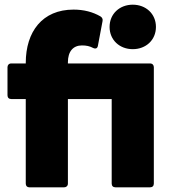

<svg xmlns="http://www.w3.org/2000/svg" viewBox="-20 -800 735 820"><path d="M547 -590C603 -590 646 -629 646 -685C646 -741 603 -780 547 -780C491 -780 448 -741 448 -685C448 -629 491 -590 547 -590ZM254 0C263 0 270 -6 270 -16V-377H457V-16C457 -6 463 0 473 0H621C631 0 637 -6 637 -16V-513C637 -522 631 -529 621 -529H270V-534C270 -581 293 -606 330 -606C349 -606 363 -603 378 -595C389 -590 396 -594 398 -604L418 -710C420 -718 416 -726 409 -730C376 -749 338 -759 294 -759C161 -759 90 -665 90 -531V-529H28C18 -529 12 -522 12 -513V-393C12 -383 18 -377 28 -377H90V-16C90 -6 96 0 105 0Z"/></svg>

Font: LINE Seed Sans TH ExtraBold
Style: Regular
Weight: 800
Designer: Dalton Maag Ltd | Thai characters by Cadson Demak Co.,Ltd.
Foundry: Dalton Maag Ltd
Version: Version 1.003